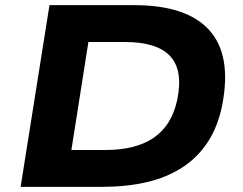

<svg xmlns="http://www.w3.org/2000/svg" viewBox="-20 -725 943 745"><path d="M60 0 172 -705H501Q705 -705 792.5 -607.5Q880 -510 842 -316Q825 -232 785 -172Q745 -112 685.5 -74Q626 -36 548.5 -18Q471 0 377 0ZM257 -143H389Q447 -143 493.5 -154.5Q540 -166 575 -189.5Q610 -213 633.5 -250Q657 -287 668 -339Q691 -453 640 -507.5Q589 -562 465 -562H323Z"/></svg>

Font: Nunito Sans 7pt SemiExpanded ExtraBold
Style: Italic
Weight: 800
Width: 6
Italic angle: -9°
Designer: Vernon Adams
Foundry: Vernon Adams
Version: Version 3.101;gftools[0.9.27]